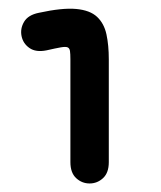

<svg xmlns="http://www.w3.org/2000/svg" viewBox="-20 -691 378 450"><path d="M71 -661Q46 -656 36.5 -640Q27 -624 30.5 -606.5Q34 -589 49 -578.5Q64 -568 89 -573Q111 -578 122.5 -580Q134 -582 138.5 -580Q143 -578 144 -571.5Q145 -565 145 -552Q145 -506 145 -462.5Q145 -419 145 -381Q145 -343 145 -311Q145 -286 158.5 -273.5Q172 -261 190 -261Q208 -261 221.5 -273.5Q235 -286 235 -311Q235 -344 235 -380.5Q235 -417 235 -460Q235 -503 235 -552Q235 -585 229.5 -610.5Q224 -636 207.5 -651.5Q191 -667 158.5 -670Q126 -673 71 -661Z"/></svg>

Font: Tilt Neon
Style: Regular
Weight: 400
Designer: Andy Clymer
Foundry: Andy Clymer
Version: Version 1.000